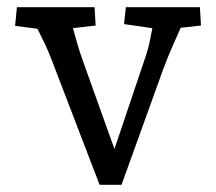

<svg xmlns="http://www.w3.org/2000/svg" viewBox="-20 -514 601 534"><path d="M257 0 125 -344Q113 -376 98 -406Q83 -436 68 -466L116 -430L22 -442L27 -494H243L246 -443L151 -432L174 -467Q183 -436 191 -406.5Q199 -377 209 -349L310 -67L287 -66L383 -351Q393 -379 398.5 -409Q404 -439 411 -468L436 -431L325 -447L330 -494H536L539 -443L449 -433L496 -467Q478 -426 462.5 -391.5Q447 -357 433 -319L318 0Z"/></svg>

Font: Andada Pro
Style: Regular
Weight: 400
Designer: Carolina Giovagnoli
Foundry: Huerta Tipografica
Version: Version 3.003